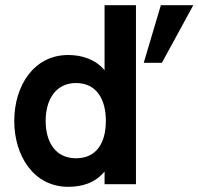

<svg xmlns="http://www.w3.org/2000/svg" viewBox="-20 -710 765 740"><path d="M534 -468H604L725 -690H600ZM273 -100C194 -100 156 -162 156 -244C156 -325 194 -390 273 -390C353 -390 388 -326 388 -244C388 -161 353 -100 273 -100ZM243 10C295 10 346 -4 383 -49V0H504V-690H383V-439C349 -481 296 -498 243 -498C110 -498 35 -379 35 -244C35 -109 110 10 243 10Z"/></svg>

Font: FREAK Grotesk Next
Style: Bold
Weight: 700
Width: 3
Designer: La Scuola Open Source
Foundry: La Scuola Open Source
Version: Version 1.000;PS 1.0;hotconv 1.0.72;makeotf.lib2.5.5900